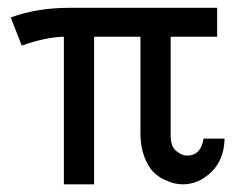

<svg xmlns="http://www.w3.org/2000/svg" viewBox="-20 -465 623 496"><path d="M7.8 -419.9Q75.7 -444.8 159.2 -444.8H541V-370.1H420.9V-115.2Q420.9 -86.4 435.5 -74.7Q450.2 -63 462.9 -63Q499 -63 505.9 -106.9H560.1Q559.1 -52.7 526.1 -20.8Q493.2 11.2 452.1 11.2Q443.4 11.2 432.1 9Q420.9 6.8 404.1 -1Q387.2 -8.8 374.5 -22.5Q361.8 -36.1 352.3 -61.5Q342.8 -86.9 342.8 -121.1V-370.1H223.1V11.2H145V-370.1Q98.1 -369.1 36.1 -347.2Z"/></svg>

Font: CMU Sans Serif
Style: Medium
Weight: 500
Version: Version 0.7.0